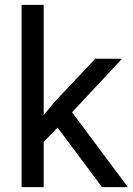

<svg xmlns="http://www.w3.org/2000/svg" viewBox="-20 -770 547 790"><path d="M399.9 0 216.8 -245.1 159.7 -186V0H68.8V-750H159.7V-296.9L208 -354.5L372.1 -528.3H482.4L276.4 -308.1L506.3 0Z"/></svg>

Font: Vazirmatn RD UI FD
Style: Regular
Weight: 400
Designer: Saber Rastikerdar
Foundry: Saber Rastikerdar
Version: Version 33.003